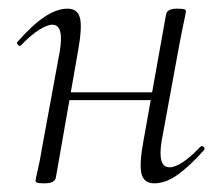

<svg xmlns="http://www.w3.org/2000/svg" viewBox="-20 -415 507 443"><path d="M83 8Q70 8 66 6.5Q62 5 62 2Q62 -1 67.5 -24.5Q73 -48 77 -74L118 -297Q128 -358 101 -358Q89 -358 70 -346Q51 -334 29 -311Q26 -307 21.5 -311.5Q17 -316 21 -319Q54 -357 82.5 -376Q111 -395 136 -395Q159 -395 164.5 -373.5Q170 -352 160 -297L109 -6Q107 8 83 8ZM118 -184 122 -202H352L349 -184ZM336 8Q312 8 306.5 -14Q301 -36 311 -90L363 -381Q365 -395 388 -395Q402 -395 405.5 -393.5Q409 -392 409 -389Q409 -386 404 -363Q399 -340 394 -313L353 -90Q343 -29 371 -29Q397 -29 442 -76Q446 -80 450 -76Q454 -72 450 -68Q417 -31 389.5 -11.5Q362 8 336 8Z"/></svg>

Font: Cormorant Light
Style: Italic
Weight: 300
Italic angle: -10°
Designer: Christian Thalmann (Catharsis Fonts)
Foundry: Catharsis Fonts
Version: Version 4.000